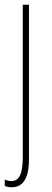

<svg xmlns="http://www.w3.org/2000/svg" viewBox="-22 -547 219 809"><path d="M27 242C67 242 100 216 100 125V-527H74V115C74 179 62 216 26 216C16 216 5 213 -2 209V236C4 239 13 242 27 242Z"/></svg>

Font: Noto Sans Oriya ExtCond Thin
Style: Regular
Weight: 100
Width: 2
Designer: Amélie Bonet and Sol Matas
Foundry: Google LLC
Version: Version 2.006